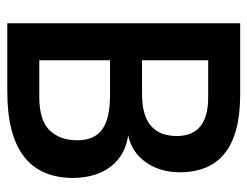

<svg xmlns="http://www.w3.org/2000/svg" viewBox="-98 -598 695 540"><g transform="rotate(90 250.0 -327.5)"><path d="M45 0V-655H246Q464 -655 464 -485Q464 -430 436 -390Q408 -350 360 -340Q416 -332 447.5 -291.5Q479 -251 480 -186Q480 0 237 0ZM247 -289H149V-90H252Q318 -90 346 -119Q374 -148 374 -196.5Q374 -245 343.5 -267Q313 -289 247 -289ZM362 -477Q362 -565 253 -565H149V-379H245Q362 -379 362 -477Z"/></g></svg>

Font: Lekton
Style: Bold
Weight: 700
Designer: Paolo Mazzetti, Luciano Perondi, Raffaele Flato, Elena Papassissa, Emilio Macchia, Michela Povoleri, Tobias Seemiller, R
Version: Version 34.000